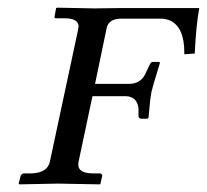

<svg xmlns="http://www.w3.org/2000/svg" viewBox="-20 -482 542 503"><path d="M259.8 -410.2 229 -262.2H316.9Q347.2 -262.2 359.9 -286.6Q361.3 -290 362.8 -293L373 -314Q376 -319.3 379.9 -319.8H397Q398.9 -318.4 398.9 -316.9Q378.4 -250 377 -242.2Q373 -222.2 369.1 -173.8L366.2 -170.9H349.1Q343.8 -172.4 342.8 -176.8V-199.2Q338.4 -228.5 311 -230H222.2L186 -59.1Q185.1 -54.2 185.1 -48.8Q187 -28.3 222.2 -27.8H242.2Q247.6 -26.4 248 -22L243.2 -1L242.2 1Q241.2 1 130.9 -1L30.8 1L28.8 -1L34.2 -22Q37.1 -26.9 42 -27.8H62Q104.5 -28.8 110.8 -59.1L184.1 -401.9Q186 -412.6 186 -414.1Q184.1 -433.6 150.9 -434.1H127Q123 -434.1 122.6 -437Q123 -438.5 123 -439L127 -460.9L129.9 -461.9L227.1 -460L296.9 -460.9H502Q494.1 -418.9 490.2 -343.3V-341.8L462.9 -339.8V-344.2Q462.9 -412.1 424.3 -428.7Q414.1 -432.6 402.8 -433.1H293.9Q265.6 -431.6 259.8 -410.2Z"/></svg>

Font: Linux Libertine Capitals O
Style: Bold Italic Samll Caps
Weight: 400
Italic angle: -12°
Designer: Philipp H. Poll
Foundry: Philipp H. Poll
Version: Version 5.0.4